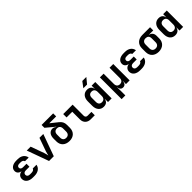

<svg xmlns="http://www.w3.org/2000/svg" viewBox="421 -2581 4557 4557"><g transform="rotate(-45 2700.0 -302.5)"><path d="M422 -148C413 -115 377 -95 327 -95H274C222 -95 190 -121 190 -164C190 -207 222 -233 274 -233H396V-332H277C229 -332 200 -356 200 -394C200 -433 229 -455 278 -455H325C373 -455 405 -434 413 -400H538C522 -497 443 -557 325 -557H278C152 -557 73 -499 73 -409C73 -344 118 -300 189 -290C111 -279 62 -229 62 -155C62 -56 144 7 274 7H327C447 7 531 -52 547 -148Z M980 0 1178 -550H1049L930 -215C917 -176 908 -128 902 -103C896 -128 888 -176 873 -216L752 -550H622L821 0Z M1500 10C1640 12 1728 -73 1728 -208V-306C1728 -385 1697 -440 1636 -487L1458 -629H1689V-730H1300V-635L1518 -454L1514 -449C1498 -462 1463 -488 1419 -488C1331 -488 1272 -418 1272 -301V-208C1272 -74 1360 8 1500 10ZM1500 -99C1435 -99 1398 -139 1398 -208V-306C1398 -376 1435 -416 1500 -416C1565 -416 1602 -376 1602 -306V-208C1602 -139 1565 -99 1500 -99Z M2356 0V-113H2226C2187 -113 2162 -139 2162 -178V-550H1846V-437H2037V-178C2037 -71 2109 0 2217 0Z M2722 -785 2617 -645H2742L2857 -785ZM2800 -445H2797C2786 -517 2734 -560 2653 -560C2543 -560 2472 -478 2472 -350V-201C2472 -72 2542 10 2653 10C2734 10 2786 -33 2797 -105H2800V0H2922V-550H2800ZM2697 -98C2633 -98 2598 -137 2598 -206V-344C2598 -413 2633 -452 2697 -452C2760 -452 2797 -412 2797 -344V-206C2797 -138 2760 -98 2697 -98Z M3401 -206C3401 -138 3364 -98 3301 -98C3238 -98 3202 -138 3202 -206V-550H3077V180H3202V26L3199 -105H3200C3207 -33 3238 10 3301 10C3363 10 3396 -33 3403 -105H3405L3402 0H3526V-550H3401Z M4022 -148C4013 -115 3977 -95 3927 -95H3874C3822 -95 3790 -121 3790 -164C3790 -207 3822 -233 3874 -233H3996V-332H3877C3829 -332 3800 -356 3800 -394C3800 -433 3829 -455 3878 -455H3925C3973 -455 4005 -434 4013 -400H4138C4122 -497 4043 -557 3925 -557H3878C3752 -557 3673 -499 3673 -409C3673 -344 3718 -300 3789 -290C3711 -279 3662 -229 3662 -155C3662 -56 3744 7 3874 7H3927C4047 7 4131 -52 4147 -148Z M4761 -550H4499C4360 -550 4270 -464 4270 -334V-206C4270 -76 4360 10 4499 10C4638 10 4727 -76 4727 -206V-299C4727 -375 4685 -428 4614 -440V-443H4761ZM4602 -206C4602 -139 4564 -99 4499 -99C4433 -99 4395 -139 4395 -206V-334C4395 -401 4433 -441 4499 -441C4564 -441 4602 -409 4602 -334Z M5200 -445H5197C5186 -517 5134 -560 5053 -560C4943 -560 4872 -478 4872 -350V-201C4872 -72 4942 10 5053 10C5134 10 5186 -33 5197 -105H5200V0H5322V-550H5200ZM5097 -98C5033 -98 4998 -137 4998 -206V-344C4998 -413 5033 -452 5097 -452C5160 -452 5197 -412 5197 -344V-206C5197 -138 5160 -98 5097 -98Z"/></g></svg>

Font: Tekne LDO
Style: Bold
Weight: 700
Monospace: yes
Designer: Alessio Laiso, Mario Rullo, Paolo Rosset
Foundry: Alessio Laiso
Version: Version 1.000;hotconv 1.0.109;makeotfexe 2.5.65596